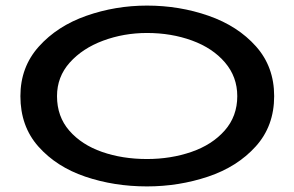

<svg xmlns="http://www.w3.org/2000/svg" viewBox="-20 -654 1053 687"><path d="M53 -310Q53 -414 119 -487.5Q185 -561 289 -597.5Q393 -634 506 -634Q622 -634 726.5 -597.5Q831 -561 896 -488Q961 -415 961 -310Q961 -203 895 -130Q829 -57 724.5 -22Q620 13 506 13Q388 13 285 -22Q182 -57 117.5 -129.5Q53 -202 53 -310ZM829 -310Q829 -379 785 -430.5Q741 -482 667 -509Q593 -536 506 -536Q423 -536 349 -508.5Q275 -481 229.5 -430Q184 -379 184 -310Q184 -237 228 -186.5Q272 -136 345 -110.5Q418 -85 506 -85Q591 -85 665 -110.5Q739 -136 784 -187Q829 -238 829 -310Z"/></svg>

Font: BioRhyme Expanded
Style: Bold
Weight: 700
Width: 7
Designer: Aoife Mooney
Foundry: Aoife Mooney Type
Version: Version 1.000